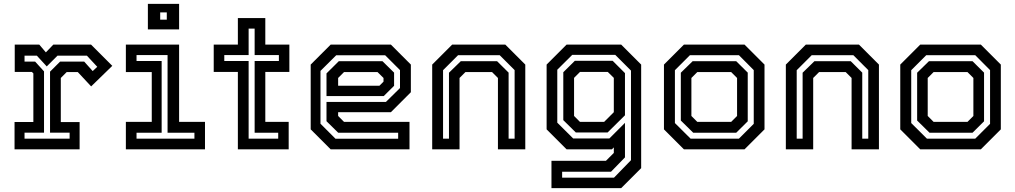

<svg xmlns="http://www.w3.org/2000/svg" viewBox="-20 -770 5236 990"><path d="M55 0V-141H152V-391.5L144.5 -399H56V-540H182.5L216.5 -500L255 -540H449.5L559 -430.5L450 -324.5L381 -398.5H324L293.5 -368V-140.5H390.5V0ZM106.5 -55H339V-86H238V-400.5L290 -452.5H414L458 -403.5L481.5 -425.5L428 -483H276.5L221 -427.5L170 -483H106.5V-452.5H161L207 -402V-86H106.5Z M742.5 -618.5V-750H903.5V-618.5ZM806 -668.5H840V-706H806ZM629 0V-141.5H762.5V-398.5H629V-540H903.5V-141.5H1037V0ZM684 -55H982.5V-85.5H844V-486H684V-455.5H813.5V-85.5H684Z M1206.5 0V-399H1082V-540H1206.5V-677H1348V-540H1472V-399H1348V-141.5H1468.5V0ZM1262 -55H1414.5V-85.5H1293V-455.5H1418V-486H1293V-622.5H1262V-486H1136.5V-455.5H1262Z M1995.5 -540 2098.5 -437V-294.5L1995.5 -191.5H1723.5V-172L1754 -141.5H2091.5V0H1685L1582 -103V-437L1685 -540ZM1952 -454.5 2012 -395.5V-327.5L1958.5 -274.5H1663.5V-391.5L1727 -454.5ZM1966 -485H1713.5L1632.5 -404.5V-132L1710 -54.5H2033V-85.5H1724L1663.5 -145V-244.5H1970L2042.5 -316V-408.5ZM1926.5 -398.5H1754L1723.5 -368V-328H1936.5L1957.5 -349V-368Z M2208.5 0V-437L2311.5 -540H2585.5L2688.5 -437V0H2547.5V-368L2517 -398.5H2380L2349.5 -368V0ZM2264.5 -55H2295V-395L2356 -454.5H2543L2602.5 -395.5V-55H2633.5V-408.5L2556.5 -485.5H2342L2264.5 -408Z M2823.5 200V59H3104.5L3145 18.5V-10L3135 0H2901.5L2798.5 -103V-437L2901.5 -540H3183L3286 -437V97L3183 200ZM2878.5 146H3146L3233.5 56V-406L3152.5 -487H2930.5L2853.5 -410.5V-137.5L2935.5 -56H3122L3202.5 -136.5V41.5L3130.5 115.5H2878.5ZM2949 -87 2884.5 -150.5V-397.5L2944 -456.5H3139L3202.5 -393V-175.5L3113 -87ZM2970.5 -141.5H3095L3145 -191.5V-368.5L3114 -399H2970.5L2940 -368.5V-172Z M3506.5 0 3403.5 -103V-437L3506.5 -540H3819L3922 -437V-103L3819 0ZM3541 -55H3790L3866.5 -131.5V-408.5L3790 -485.5H3537.5L3460 -408V-135.5ZM3554.5 -85.5 3490.5 -148.5V-395L3551.5 -454.5H3776L3835.5 -395.5V-144.5L3776 -85.5ZM3575.5 -141.5H3750L3780.5 -172V-368L3750 -398.5H3575.5L3545 -368V-172Z M4032 0V-437L4135 -540H4409L4512 -437V0H4371V-368L4340.5 -398.5H4203.5L4173 -368V0ZM4088 -55H4118.5V-395L4179.5 -454.5H4366.5L4426 -395.5V-55H4457V-408.5L4380 -485.5H4165.5L4088 -408Z M4725 0 4622 -103V-437L4725 -540H5037.5L5140.5 -437V-103L5037.5 0ZM4759.5 -55H5008.5L5085 -131.5V-408.5L5008.5 -485.5H4756L4678.5 -408V-135.5ZM4773 -85.5 4709 -148.5V-395L4770 -454.5H4994.5L5054 -395.5V-144.5L4994.5 -85.5ZM4794 -141.5H4968.5L4999 -172V-368L4968.5 -398.5H4794L4763.5 -368V-172Z"/></svg>

Font: Tourney Thin SemiBold
Style: Regular
Weight: 600
Version: Version 1.015